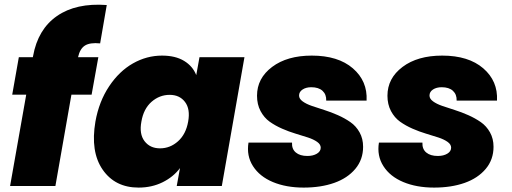

<svg xmlns="http://www.w3.org/2000/svg" viewBox="-20 -810 2228 836"><path d="M23.9 0 94.2 -397.9H33.2L62 -561H123L124 -565.9Q145 -682.6 228 -740.2Q311 -797.9 444.8 -788.1L416 -621.1Q372.1 -625.5 350.1 -611.8Q328.1 -598.1 319.8 -561H408.2L378.9 -397.9H291L221.2 0Z M395.5 -280.8Q411.1 -368.2 455.1 -434.1Q499 -500 558.8 -533.9Q618.7 -567.9 685.5 -567.9Q743.7 -567.9 781.5 -544.9Q819.3 -522 834.5 -482.9L848.6 -561H1044.4L945.8 0H749.5L763.7 -78.1Q734.9 -39.6 688 -16.4Q641.1 6.8 583.5 6.8Q481 6.8 427 -71.3Q373 -149.4 395.5 -280.8ZM799.3 -280.8Q809.1 -335 785.6 -366Q762.2 -397 718.8 -397Q674.3 -397 639.6 -366.5Q605 -335.9 595.7 -280.8Q585.4 -226.6 609.4 -195.3Q633.3 -164.1 676.8 -164.1Q720.7 -164.1 755.1 -194.8Q789.6 -225.6 799.3 -280.8Z M1561 -170.9Q1561 -115.2 1527.1 -74.7Q1493.2 -34.2 1435.3 -13.7Q1377.4 6.8 1302.2 6.8Q1226.1 6.8 1168.2 -17.3Q1110.4 -41.5 1081.5 -86.7Q1052.7 -131.8 1062 -189H1251.5Q1250 -161.1 1268.1 -146Q1286.1 -130.9 1318.4 -130.9Q1343.3 -130.9 1359.9 -140.9Q1376.5 -150.9 1376.5 -167Q1376.5 -181.2 1361.1 -192.1Q1345.7 -203.1 1321.3 -211.2Q1296.9 -219.2 1267.3 -228Q1237.8 -236.8 1208.3 -249.8Q1178.7 -262.7 1154.3 -280Q1129.9 -297.4 1114.5 -326.4Q1099.1 -355.5 1099.1 -393.1Q1099.1 -469.2 1164.8 -518.6Q1230.5 -567.9 1337.4 -567.9Q1452.1 -567.9 1516.4 -512.5Q1580.6 -457 1576.2 -372.1H1400.4Q1401.4 -398.9 1384.3 -414.6Q1367.2 -430.2 1335.4 -430.2Q1312.5 -430.2 1297.4 -420.2Q1282.2 -410.2 1282.2 -394Q1282.2 -379.9 1297.6 -368.7Q1313 -357.4 1337.6 -348.9Q1362.3 -340.3 1391.8 -331.1Q1421.4 -321.8 1451.2 -308.6Q1481 -295.4 1505.6 -278.3Q1530.3 -261.2 1545.7 -233.6Q1561 -206.1 1561 -170.9Z M2128.9 -170.9Q2128.9 -115.2 2095 -74.7Q2061 -34.2 2003.2 -13.7Q1945.3 6.8 1870.1 6.8Q1793.9 6.8 1736.1 -17.3Q1678.2 -41.5 1649.4 -86.7Q1620.6 -131.8 1629.9 -189H1819.3Q1817.9 -161.1 1835.9 -146Q1854 -130.9 1886.2 -130.9Q1911.1 -130.9 1927.7 -140.9Q1944.3 -150.9 1944.3 -167Q1944.3 -181.2 1929 -192.1Q1913.6 -203.1 1889.2 -211.2Q1864.7 -219.2 1835.2 -228Q1805.7 -236.8 1776.1 -249.8Q1746.6 -262.7 1722.2 -280Q1697.8 -297.4 1682.4 -326.4Q1667 -355.5 1667 -393.1Q1667 -469.2 1732.7 -518.6Q1798.3 -567.9 1905.3 -567.9Q2020 -567.9 2084.2 -512.5Q2148.4 -457 2144 -372.1H1968.3Q1969.2 -398.9 1952.1 -414.6Q1935.1 -430.2 1903.3 -430.2Q1880.4 -430.2 1865.2 -420.2Q1850.1 -410.2 1850.1 -394Q1850.1 -379.9 1865.5 -368.7Q1880.9 -357.4 1905.5 -348.9Q1930.2 -340.3 1959.7 -331.1Q1989.3 -321.8 2019 -308.6Q2048.8 -295.4 2073.5 -278.3Q2098.1 -261.2 2113.5 -233.6Q2128.9 -206.1 2128.9 -170.9Z"/></svg>

Font: Poppins ExtraBold
Style: Italic
Weight: 800
Italic angle: -10°
Designer: Ninad Kale (Devanagari), Jonny Pinhorn (Latin)
Foundry: Indian Type Foundry
Version: Version 3.200;PS 1.000;hotconv 16.6.54;makeotf.lib2.5.65590